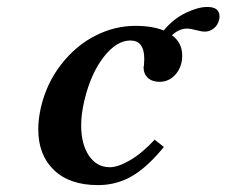

<svg xmlns="http://www.w3.org/2000/svg" viewBox="-20 -519 650 551"><path d="M566.9 -428.2Q559.1 -428.2 542.5 -432.6Q525.9 -437 517.1 -437Q494.1 -437 473.6 -418Q502.9 -396 502.9 -359.9Q502.9 -346.7 501 -339.8Q495.6 -315.9 478.5 -300Q461.4 -284.2 438 -284.2Q416.5 -284.2 404.3 -295.7Q392.1 -307.1 392.1 -325.2Q392.1 -329.1 393.1 -331.1Q393.1 -334 393.6 -340.6Q394 -347.2 394 -350.1Q394 -402.8 354 -402.8Q314.5 -402.8 277.6 -355.5Q240.7 -308.1 222.2 -231Q212.9 -191.4 212.9 -160.2Q212.9 -105 235.4 -72Q257.8 -39.1 294.9 -39.1Q318.8 -39.1 353.5 -59.3Q388.2 -79.6 423.8 -118.2L450.2 -97.2Q402.8 -39.1 358.6 -13.4Q314.5 12.2 261.2 12.2Q179.7 12.2 134.8 -31Q89.8 -74.2 89.8 -147.9Q89.8 -176.8 97.2 -210Q113.3 -279.8 155.5 -334Q197.8 -388.2 253.4 -416.5Q309.1 -444.8 368.2 -444.8Q417 -444.8 449.7 -431.6Q477.5 -464.8 512.7 -481.9Q547.9 -499 575.2 -499Q609.9 -499 609.9 -472.2Q609.9 -464.8 608.9 -462.9Q605.5 -447.3 593.8 -437.7Q582 -428.2 566.9 -428.2Z"/></svg>

Font: Linux Libertine G
Style: Bold Italic
Weight: 700
Italic angle: -11.5°
Designer: Philipp H. Poll
Foundry: Philipp H. Poll
Version: Version 4.1.0